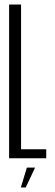

<svg xmlns="http://www.w3.org/2000/svg" viewBox="-20 -695 241 843"><path d="M20 0H183V-39.5H72.5V-675H20ZM71.5 128H93L134 41H98Z"/></svg>

Font: Anybody ExtraCondensed Light
Style: Regular
Weight: 300
Width: 2
Version: Version 1.113;gftools[0.9.25]